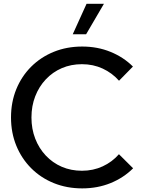

<svg xmlns="http://www.w3.org/2000/svg" viewBox="-20 -997 782 1031"><path d="M694.8 -93.3Q644 -42.5 574 -13.9Q503.9 14.6 421.4 14.6Q338.9 14.6 269 -13.7Q199.2 -42 147.7 -93.5Q96.2 -145 67.6 -214.6Q39.1 -284.2 39.1 -366.2Q39.1 -448.7 67.6 -518.3Q96.2 -587.9 147.7 -639.2Q199.2 -690.4 269 -718.8Q338.9 -747.1 421.4 -747.1Q503.4 -747.1 573.5 -718.5Q643.6 -689.9 693.8 -639.6L619.1 -563.5Q582.5 -605 531.5 -628.7Q480.5 -652.3 419.9 -652.3Q361.3 -652.3 312 -631.1Q262.7 -609.9 226.1 -571Q189.5 -532.2 169.2 -480Q148.9 -427.7 148.9 -366.2Q148.9 -304.7 169.2 -252.4Q189.5 -200.2 226.1 -161.4Q262.7 -122.6 312 -101.3Q361.3 -80.1 419.9 -80.1Q480.5 -80.1 531.5 -103.8Q582.5 -127.4 618.7 -168.9ZM442.4 -813H370.6L444.8 -976.6H538.1Z"/></svg>

Font: Kumbh Sans Medium
Style: Regular
Weight: 500
Version: Version 1.005